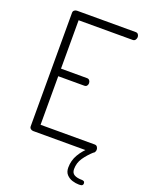

<svg xmlns="http://www.w3.org/2000/svg" viewBox="-169 -815 842 1096"><g transform="rotate(20 251.5 -266.5)"><path d="M103 0Q94 0 87 -5.5Q80 -11 80 -21V-710Q80 -720 87 -725.5Q94 -731 103 -731H459Q470 -731 475 -723.5Q480 -716 480 -708Q480 -699 474.5 -691Q469 -683 459 -683H130V-389H288Q298 -389 303.5 -382Q309 -375 309 -365Q309 -357 304 -350Q299 -343 288 -343H130V-48H459Q469 -48 474.5 -40.5Q480 -33 480 -23Q480 -15 475 -7.5Q470 0 459 0ZM453 198Q432 198 411.5 191.5Q391 185 376.5 169.5Q362 154 362 127Q362 84 383.5 47.5Q405 11 440 -19L469 -3Q438 25 417 55.5Q396 86 396 124Q396 148 413 157.5Q430 167 459 167Q467 167 472 170.5Q477 174 477 183Q477 190 472 194Q467 198 453 198Z"/></g></svg>

Font: Dosis ExtraLight Light
Style: Regular
Weight: 300
Version: Version 3.001; ttfautohint (v1.8.2)